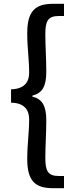

<svg xmlns="http://www.w3.org/2000/svg" viewBox="-20 -817 396 1008"><path d="M259 171H316V107H289C232 107 218 81 218 12C218 -54 223 -112 223 -185C223 -261 202 -297 150 -310V-315C202 -328 223 -363 223 -440C223 -514 218 -572 218 -638C218 -707 232 -733 289 -733H316V-797H259C167 -797 123 -761 123 -643C123 -562 133 -509 133 -434C133 -392 113 -350 38 -348V-278C113 -277 133 -234 133 -191C133 -117 123 -63 123 18C123 136 167 171 259 171Z"/></svg>

Font: ChiuKong Gothic CL Medium
Style: Regular
Weight: 500
Designer: Ryoko NISHIZUKA 西塚涼子 (kana, bopomofo & ideographs); Paul D. Hunt (Latin, Greek & Cyrillic); Sandoll Communications 산돌커뮤니
Foundry: Adobe
Version: Version 1.300